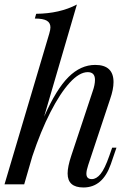

<svg xmlns="http://www.w3.org/2000/svg" viewBox="-29 -815 585 849"><path d="M486 -162 461 -89Q425 14 340 14Q270 14 270 -48Q270 -78 286 -126L381 -412Q391 -440 391 -462Q391 -496 359 -496Q322 -496 279.5 -449.5Q237 -403 194 -319Q151 -235 114 -124L78 0H-9L189 -667Q194 -684 194 -694Q194 -714 178 -723.5Q162 -733 125 -733L131 -754Q235 -755 311 -795L166 -299Q220 -421 274 -474.5Q328 -528 392 -528Q473 -528 473 -452Q473 -420 458 -377L361 -85Q353 -61 353 -47Q353 -23 377 -23Q397 -23 415.5 -45.5Q434 -68 454 -125L467 -162Z"/></svg>

Font: Playfair Display
Style: Italic
Weight: 400
Italic angle: -14°
Designer: Claus Eggers Sørensen
Foundry: Claus Eggers Sørensen
Version: Version 1.200; ttfautohint (v1.6)